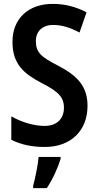

<svg xmlns="http://www.w3.org/2000/svg" viewBox="-20 -744 505 985"><path d="M429 -201C429 -300 378 -355 280 -406C192 -451 164 -474 164 -533C164 -582 196 -616 253 -616C296 -616 340 -603 388 -577L424 -681C372 -708 315 -724 252 -724C125 -725 43 -647 44 -528C44 -412 107 -364 192 -319C278 -275 308 -247 308 -191C308 -138 275 -98 209 -98C154 -98 91 -117 38 -147V-27C89 -1 146 10 210 10C345 10 429 -75 429 -201ZM291 71V61H178C175 102 160 173 150 209V221H220C250 177 276 119 291 71Z"/></svg>

Font: Noto Sans Armenian Condensed SemiBold
Style: Regular
Weight: 600
Width: 3
Designer: Monotype Design Team
Foundry: Monotype Imaging Inc.
Version: Version 2.008